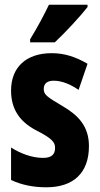

<svg xmlns="http://www.w3.org/2000/svg" viewBox="-20 -786 424 816"><path d="M352 -756V-766H188C167 -722 141 -673 108 -619V-606H213C261 -651 325 -721 352 -756ZM358 -165C358 -249 313 -296 246 -335C176 -376 166 -385 166 -408C166 -431 181 -443 208 -443C245 -443 282 -426 314 -404L352 -515C302 -544 255 -560 200 -560C91 -560 27 -500 27 -401C27 -322 64 -269 132 -233C205 -196 214 -180 214 -157C214 -128 197 -115 163 -115C114 -115 65 -135 27 -159V-21C74 1 124 10 177 10C291 10 358 -50 358 -165Z"/></svg>

Font: Noto Sans Georgian ExtraCondensed ExtraBold
Style: Regular
Weight: 800
Width: 2
Designer: Monotype Design Team, Akaki Razmadze
Foundry: Google LLC
Version: Version 2.005